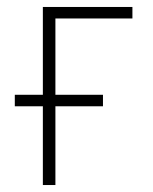

<svg xmlns="http://www.w3.org/2000/svg" viewBox="-20 -531 440 551"><path d="M103 0V-511H360V-478H139V0ZM22.5 -226V-259H275.5V-226Z"/></svg>

Font: Overpass Thin
Style: Regular
Weight: 250
Designer: Delve Withrington, Dave Bailey, Thomas Jockin
Foundry: Delve Fonts LLC
Version: Version 4.000